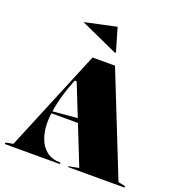

<svg xmlns="http://www.w3.org/2000/svg" viewBox="-163 -1083 1145 1221"><g transform="rotate(20 410.0 -473.0)"><path d="M5 0V-10L56 -20L341 -708H493L767 -20L815 -10V0H432V-5L502 -19L298 -531H285L281 -521Q247 -436 229.5 -358.5Q212 -281 212 -222Q212 -164 229.5 -115.5Q247 -67 283.5 -38.5Q320 -10 378 -10V0ZM172 -285V-295L402 -315V-285ZM464 -785 210 -900 424 -946 470 -789Z"/></g></svg>

Font: Kalnia Thin
Style: Bold
Weight: 700
Version: Version 1.105